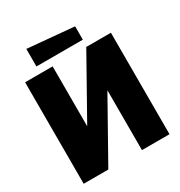

<svg xmlns="http://www.w3.org/2000/svg" viewBox="-199 -1008 1078 1147"><g transform="rotate(-30 340.0 -434.5)"><path d="M636 0H446V-413L214 0H44V-700H234V-287L466 -700H636ZM470 -748H150V-869L470 -840Z"/></g></svg>

Font: Tektur ExtraBold
Style: Regular
Weight: 800
Designer: Adam Jagosz
Foundry: Adam Jagosz
Version: Version 1.005;gftools[0.9.30]